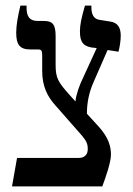

<svg xmlns="http://www.w3.org/2000/svg" viewBox="-20 -667 475 687"><path d="M23 0H346C358 -32 377 -86 377 -114C377 -142 369 -174 334 -213L291 -260C291 -296 297 -334 316 -376L365 -488L404 -482C408 -497 412 -521 412 -539C412 -566 403 -586 374 -590L336 -596C315 -599 307 -616 307 -641V-647H284C271 -602 266 -578 266 -554C266 -514 280 -502 308 -497L326 -495L276 -386C265 -364 252 -328 250 -304L231 -325C188 -373 179 -387 179 -435V-538C179 -580 168 -592 137 -592H115C85 -592 75 -609 75 -640V-647H53C44 -609 38 -578 38 -550C38 -507 51 -490 89 -490H116C128 -490 131 -486 131 -468V-413C131 -359 149 -322 179 -289L273 -182C290 -162 294 -151 294 -134C294 -125 292 -117 287 -112C282 -106 274 -102 263 -102H41Z"/></svg>

Font: Noto Serif Hebrew Condensed Medium
Style: Regular
Weight: 500
Width: 3
Designer: Monotype Design Team
Foundry: Monotype Imaging Inc.
Version: Version 2.004